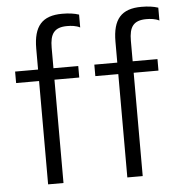

<svg xmlns="http://www.w3.org/2000/svg" viewBox="-52 -782 795 833"><g transform="rotate(-5 345.0 -366.0)"><path d="M191 -500V-589C191 -649 209 -677 266 -677C284 -677 305 -675 322 -666V-722C301 -729 278 -732 249 -732C162 -732 124 -689 124 -591V-500H24V-450H124V0H191V-450H299V-500ZM536 -500V-589C536 -649 554 -677 611 -677C629 -677 650 -675 667 -666V-722C646 -729 623 -732 594 -732C507 -732 469 -689 469 -591V-500H369V-450H469V0H536V-450H644V-500Z"/></g></svg>

Font: Perun Light
Style: Regular
Weight: 300
Foundry: Copyright (c) Stefan Peev, Context Ltd, 2016
Version: Version 1.089